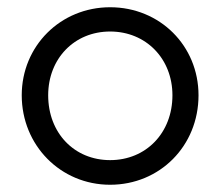

<svg xmlns="http://www.w3.org/2000/svg" viewBox="-20 -500 608 530"><path d="M284 10C421 10 528 -97 528 -237C528 -374 421 -480 284 -480C147 -480 40 -373 40 -237C40 -99 147 10 284 10ZM113 -237C113 -338 185 -413 284 -413C383 -413 456 -338 456 -237C456 -133 383 -58 284 -58C185 -58 113 -133 113 -237Z"/></svg>

Font: MV Cash Light
Style: Regular
Weight: 300
Designer: Rodrigo Fuenzalida
Foundry: fragTYPE
Version: Version 1.100;Glyphs 3.1.2 (3151)